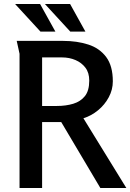

<svg xmlns="http://www.w3.org/2000/svg" viewBox="-20 -933 647 953"><path d="M63 -730H294Q362 -730 418 -712Q474 -694 507 -650Q540 -606 540 -529Q540 -488 520 -450.5Q500 -413 466.5 -385.5Q433 -358 394 -346L607 0H478L284 -327H189V0H77V-666ZM189 -648V-407H262Q307 -407 343.5 -418Q380 -429 401.5 -456Q423 -483 423 -533Q423 -572 404 -597Q385 -622 354.5 -635Q324 -648 288 -648ZM328 -913 404 -776H329L203 -913ZM179 -913 255 -776H181L55 -913Z"/></svg>

Font: Rosario Light SemiBold
Style: Regular
Weight: 600
Version: Version 1.101; ttfautohint (v1.8.1.43-b0c9)